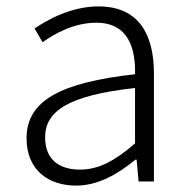

<svg xmlns="http://www.w3.org/2000/svg" viewBox="-20 -567 587 600"><path d="M218 13C287 13 350 -24 403 -68H407L413 0H461V-338C461 -456 416 -547 288 -547C202 -547 128 -505 88 -478L113 -435C151 -462 211 -496 281 -496C382 -496 404 -414 402 -335C168 -309 63 -252 63 -135C63 -35 132 13 218 13ZM230 -37C170 -37 121 -64 121 -138C121 -219 192 -269 402 -292V-119C340 -65 289 -37 230 -37Z"/></svg>

Font: Noto Sans TC Light
Style: Regular
Weight: 300
Designer: Ryoko NISHIZUKA 西塚涼子 (kana, bopomofo & ideographs); Paul D. Hunt (Latin, Greek & Cyrillic); Sandoll Communications 산돌커뮤니
Foundry: Adobe
Version: Version 2.004;hotconv 1.0.118;makeotfexe 2.5.65603